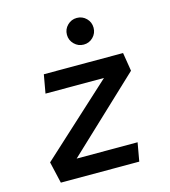

<svg xmlns="http://www.w3.org/2000/svg" viewBox="-110 -823 805 911"><g transform="rotate(-15 293.0 -367.5)"><path d="M535.2 -426.8 138.7 -53.7 51.8 -106 465.3 -484.4ZM477.5 -90.8 461.4 0H76.2L51.8 -106L82 -90.8ZM535.2 -426.8H115.2L131.3 -517.6H520.5ZM351.1 -604.5Q324.2 -604.5 304.9 -623.8Q285.6 -643.1 285.6 -669.9Q285.6 -697.3 304.9 -716.3Q324.2 -735.4 351.1 -735.4Q378.4 -735.4 397.5 -716.3Q416.5 -697.3 416.5 -669.9Q416.5 -643.1 397.5 -623.8Q378.4 -604.5 351.1 -604.5Z"/></g></svg>

Font: Cascadia Code
Style: Italic
Weight: 400
Italic angle: -10°
Designer: Aaron Bell
Foundry: Saja Typeworks
Version: Version 2407.024